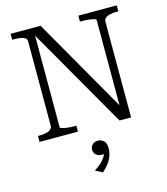

<svg xmlns="http://www.w3.org/2000/svg" viewBox="-141 -818 1061 1218"><g transform="rotate(-15 389.5 -209.5)"><path d="M44 0V-39H55Q79 -39 98 -43.5Q117 -48 128 -57.5Q139 -67 139 -82V-635Q139 -650 128 -657.5Q117 -665 98 -668Q79 -671 55 -671H44V-710H241L604 -76L594 -72V-654Q594 -659 580.5 -662.5Q567 -666 546.5 -668.5Q526 -671 504 -671H489V-710H741V-671H729Q706 -671 686.5 -666.5Q667 -662 656 -653Q645 -644 645 -628V0H569L177 -683L191 -684V-56Q191 -52 204.5 -48Q218 -44 239 -41.5Q260 -39 281 -39H296V0ZM383 291 336 266Q360 251 378.5 234.5Q397 218 408.5 200Q420 182 420 166L434 170Q428 176 421 178.5Q414 181 406 181Q382 181 367.5 168Q353 155 353 134Q353 114 367 101Q381 88 402 88Q426 88 441.5 103.5Q457 119 457 150Q457 177 448.5 201.5Q440 226 423.5 247.5Q407 269 383 291Z"/></g></svg>

Font: Roboto Serif 36pt Light
Style: Regular
Weight: 300
Designer: Greg Gazdowicz
Foundry: Commercial Type
Version: Version 1.008